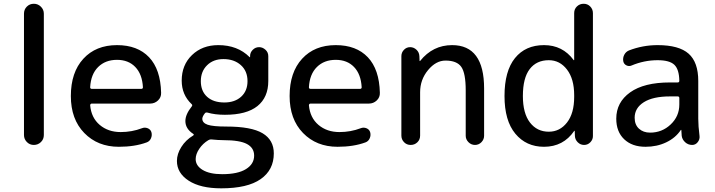

<svg xmlns="http://www.w3.org/2000/svg" viewBox="-20 -770 3798 1020"><path d="M107.4 -52.7V-697.3Q107.4 -719.7 122.6 -734.9Q137.7 -750 159.7 -750Q181.6 -750 197.3 -734.4Q212.9 -718.8 212.9 -697.3V-52.7Q212.9 -30.3 197.3 -15.1Q181.6 0 159.7 0Q137.7 0 122.6 -15.6Q107.4 -31.2 107.4 -52.7Z M601.6 -452.1Q540 -452.1 501.5 -414.1Q462.9 -376 459 -306.6Q459 -297.9 467.8 -297.9H730.5Q739.3 -297.9 739.3 -306.6Q735.4 -376 698.7 -414.1Q662.1 -452.1 601.6 -452.1ZM611.3 9.8Q499 9.8 427.7 -63.5Q356.4 -136.7 356.4 -259.8Q356.4 -385.7 422.9 -458Q489.3 -530.3 601.6 -530.3Q710.9 -530.3 772 -465.8Q833 -401.4 835.9 -277.3Q836.9 -252.9 819.3 -236.3Q801.8 -219.7 777.3 -219.7H467.8Q460 -219.7 459 -210.9Q464.8 -144.5 509.8 -106.4Q554.7 -68.4 621.1 -68.4Q680.7 -68.4 734.4 -88.9Q749 -94.7 764.2 -88.9Q779.3 -83 784.2 -68.4Q789.1 -51.8 782.2 -35.6Q775.4 -19.5 759.8 -13.7Q696.3 9.8 611.3 9.8Z M1086.9 -25.4Q1057.6 -7.8 1038.6 20.5Q1019.5 48.8 1019.5 75.2Q1019.5 110.4 1056.6 132.8Q1093.8 155.3 1160.2 155.3Q1243.2 155.3 1286.6 128.4Q1330.1 101.6 1330.1 56.6Q1330.1 15.6 1292 -4.9Q1253.9 -25.4 1167 -25.4Q1140.6 -25.4 1102.5 -29.3Q1095.7 -30.3 1086.9 -25.4ZM1167 -456.1Q1113.3 -456.1 1080.1 -423.3Q1046.9 -390.6 1046.9 -338.9Q1046.9 -286.1 1080.1 -255.9Q1113.3 -225.6 1171.9 -225.6Q1227.5 -225.6 1261.2 -256.3Q1294.9 -287.1 1294.9 -338.9Q1294.9 -392.6 1259.3 -424.3Q1223.6 -456.1 1167 -456.1ZM1155.3 230.5Q1044.9 230.5 982.4 189.9Q919.9 149.4 919.9 85Q919.9 47.9 943.4 10.7Q966.8 -26.4 1005.9 -49.8Q1012.7 -54.7 1006.8 -58.6Q964.8 -85.9 964.8 -127Q964.8 -162.1 999 -205.1Q1003.9 -211.9 998 -216.8Q945.3 -266.6 945.3 -341.8Q945.3 -424.8 1000 -477.5Q1054.7 -530.3 1139.6 -530.3Q1242.2 -530.3 1305.7 -466.8Q1306.6 -465.8 1307.6 -465.8Q1308.6 -465.8 1308.6 -466.8V-472.7Q1308.6 -491.2 1322.8 -505.4Q1336.9 -519.5 1356.4 -519.5Q1375 -519.5 1390.1 -505.9Q1405.3 -492.2 1405.3 -471.7V-339.8Q1405.3 -252.9 1347.7 -206.5Q1290 -160.2 1174.8 -160.2Q1122.1 -160.2 1082 -171.9Q1072.3 -173.8 1068.4 -168Q1055.7 -152.3 1054.7 -139.6Q1054.7 -117.2 1083 -107.4Q1111.3 -97.7 1182.6 -97.7Q1315.4 -97.7 1375 -62Q1434.6 -26.4 1434.6 44.9Q1434.6 132.8 1364.7 181.6Q1294.9 230.5 1155.3 230.5Z M1763.7 -452.1Q1702.1 -452.1 1663.6 -414.1Q1625 -376 1621.1 -306.6Q1621.1 -297.9 1629.9 -297.9H1892.6Q1901.4 -297.9 1901.4 -306.6Q1897.5 -376 1860.8 -414.1Q1824.2 -452.1 1763.7 -452.1ZM1773.4 9.8Q1661.1 9.8 1589.8 -63.5Q1518.6 -136.7 1518.6 -259.8Q1518.6 -385.7 1585 -458Q1651.4 -530.3 1763.7 -530.3Q1873 -530.3 1934.1 -465.8Q1995.1 -401.4 1998 -277.3Q1999 -252.9 1981.4 -236.3Q1963.9 -219.7 1939.5 -219.7H1629.9Q1622.1 -219.7 1621.1 -210.9Q1627 -144.5 1671.9 -106.4Q1716.8 -68.4 1783.2 -68.4Q1842.8 -68.4 1896.5 -88.9Q1911.1 -94.7 1926.3 -88.9Q1941.4 -83 1946.3 -68.4Q1951.2 -51.8 1944.3 -35.6Q1937.5 -19.5 1921.9 -13.7Q1858.4 9.8 1773.4 9.8Z M2112.3 -49.8V-471.7Q2112.3 -491.2 2126 -505.4Q2139.6 -519.5 2158.7 -519.5Q2177.7 -519.5 2192.4 -505.9Q2207 -492.2 2208 -471.7L2209 -446.3Q2209 -445.3 2210 -445.3Q2210.9 -445.3 2211.9 -446.3Q2279.3 -530.3 2381.8 -530.3Q2551.8 -530.3 2551.8 -299.8V-48.8Q2551.8 -29.3 2537.6 -14.6Q2523.4 0 2503.4 0Q2483.4 0 2468.8 -14.6Q2454.1 -29.3 2454.1 -48.8V-290Q2454.1 -380.9 2430.7 -414.6Q2407.2 -448.2 2346.7 -448.2Q2295.9 -448.2 2253.9 -397.5Q2211.9 -346.7 2211.9 -280.3V-49.8Q2211.9 -28.3 2197.3 -14.2Q2182.6 0 2161.6 0Q2140.6 0 2126.5 -14.6Q2112.3 -29.3 2112.3 -49.8Z M2895.5 -450.2Q2830.1 -450.2 2793.9 -402.8Q2757.8 -355.5 2757.8 -259.8Q2757.8 -168 2795.4 -119.1Q2833 -70.3 2895.5 -70.3Q2954.1 -70.3 2992.2 -119.1Q3030.3 -168 3030.3 -254.9V-264.6Q3030.3 -350.6 2992.2 -400.4Q2954.1 -450.2 2895.5 -450.2ZM2870.1 9.8Q2775.4 9.8 2717.8 -59.6Q2660.2 -128.9 2660.2 -259.8Q2660.2 -392.6 2715.8 -461.4Q2771.5 -530.3 2870.1 -530.3Q2968.8 -530.3 3027.3 -451.2Q3027.3 -450.2 3029.3 -450.2Q3030.3 -450.2 3030.3 -451.2V-700.2Q3030.3 -721.7 3044.9 -735.8Q3059.6 -750 3080.6 -750Q3101.6 -750 3115.7 -735.4Q3129.9 -720.7 3129.9 -700.2V-46.9Q3129.9 -28.3 3116.2 -14.2Q3102.5 0 3083 0Q3063.5 0 3049.3 -14.2Q3035.2 -28.3 3034.2 -46.9L3033.2 -74.2Q3033.2 -75.2 3032.2 -75.2Q3030.3 -75.2 3030.3 -74.2Q2972.7 9.8 2870.1 9.8Z M3539.1 -257.8Q3449.2 -257.8 3400.4 -227.1Q3351.6 -196.3 3351.6 -144.5Q3351.6 -107.4 3374.5 -86.4Q3397.5 -65.4 3433.6 -65.4Q3497.1 -65.4 3543 -108.9Q3588.9 -152.3 3588.9 -214.8V-249Q3588.9 -257.8 3580.1 -257.8ZM3409.2 9.8Q3337.9 9.8 3295.9 -30.3Q3253.9 -70.3 3253.9 -139.6Q3253.9 -226.6 3327.6 -279.3Q3401.4 -332 3539.1 -332H3580.1Q3588.9 -332 3588.9 -340.8Q3587.9 -401.4 3562.5 -425.8Q3537.1 -450.2 3473.6 -450.2Q3402.3 -450.2 3335 -421.9Q3321.3 -416 3307.6 -422.9Q3293.9 -429.7 3291 -445.3Q3288.1 -462.9 3296.4 -479Q3304.7 -495.1 3321.3 -502Q3394.5 -530.3 3473.6 -530.3Q3586.9 -530.3 3638.2 -484.9Q3689.5 -439.5 3689.5 -339.8V-139.6Q3689.5 -100.6 3696.3 -46.9Q3698.2 -29.3 3686.5 -14.6Q3674.8 0 3657.2 0Q3635.7 0 3620.1 -14.2Q3604.5 -28.3 3601.6 -47.9Q3600.6 -52.7 3600.6 -63.5Q3600.6 -74.2 3599.6 -79.1Q3599.6 -80.1 3598.6 -80.1Q3596.7 -80.1 3596.7 -79.1Q3568.4 -37.1 3519 -13.7Q3469.7 9.8 3409.2 9.8Z"/></svg>

Font: Rounded Mgen+ 2p medium
Style: Regular
Weight: 500
Designer: [Source Han Sans]
Ryoko NISHIZUKA  (kana & ideographs); Paul D. Hunt (Latin, Greek & Cyrillic); Wenlong ZHANG  (bopomofo
Version: Version 1.059.20150602